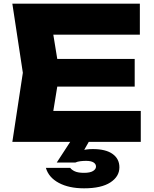

<svg xmlns="http://www.w3.org/2000/svg" viewBox="-20 -770 834 1042"><path d="M711 -450V-300H162V-450ZM303 -375 254 -74 170 -168H744V0H47L104 -375L47 -750H739V-582H170L254 -676ZM374 -20H473L422 70L370 66Q396 54 423.5 46.5Q451 39 484 39Q554 39 591 65.5Q628 92 628 138Q628 188 579 220Q530 252 436 252Q354 252 299 222.5Q244 193 229 141H361Q369 152 386.5 160Q404 168 436 168Q469 168 485 158Q501 148 501 134Q501 120 487.5 111.5Q474 103 447 103Q431 103 415.5 105Q400 107 389 112H288Z"/></svg>

Font: Unbounded
Style: Bold
Weight: 700
Designer: Luke Prowse, Jean-Baptiste Morizot, Fátima Lázaro, Florian Runge
Foundry: NaN
Version: Version 1.700